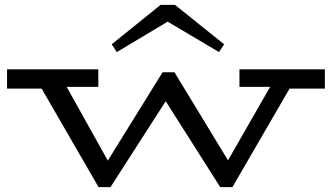

<svg xmlns="http://www.w3.org/2000/svg" viewBox="-20 -756 1363 789"><path d="M1315 -392H1170L935 13H885L661 -340L434 13H385L151 -392H9V-471H384V-399H254L423 -96L648 -459H697L917 -97L1090 -399H964V-471H1315ZM439 -574 640 -736H699L901 -574L880 -542L669 -667L460 -542Z"/></svg>

Font: BioRhyme Expanded
Style: Regular
Weight: 400
Width: 7
Designer: Aoife Mooney
Foundry: Aoife Mooney Type
Version: Version 1.001